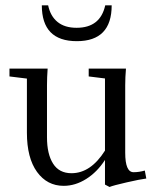

<svg xmlns="http://www.w3.org/2000/svg" viewBox="-20 -707 601 742"><path d="M276.9 -547.9Q141.6 -547.9 141.6 -686.5H166Q174.8 -644.5 202.4 -622.1Q230 -599.6 275.9 -599.6Q367.7 -599.6 386.7 -686.5H411.6Q411.6 -547.9 276.9 -547.9ZM226.1 11.2Q162.1 11.2 123 -42.7Q84 -96.7 84 -194.3V-403.3L16.6 -411.6V-441.9H164.1Q161.6 -407.7 161.6 -377V-176.3Q161.6 -111.8 185.1 -74.7Q208.5 -37.6 256.3 -37.6Q330.6 -37.6 385.7 -125V-403.8L322.8 -411.6V-441.9H466.8Q463.9 -409.2 463.9 -377V-116.7Q463.9 -41.5 496.1 -41.5Q517.6 -41.5 539.6 -47.9L545.4 -17.1Q522 -14.2 469.5 -2.2Q417 9.8 403.3 15.6L385.7 6.3V-88.9Q355.5 -42 313.2 -15.4Q271 11.2 226.1 11.2Z"/></svg>

Font: Elstob 10pt
Style: Regular
Weight: 400
Designer: Peter S. Baker
Version: Version 1.015